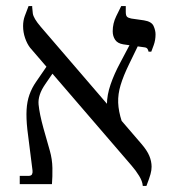

<svg xmlns="http://www.w3.org/2000/svg" viewBox="-20 -606 577 632"><path d="M450 6Q449 -9 438 -27Q427 -45 413 -61L79 -449Q69 -462 62.5 -481Q56 -500 56 -520Q56 -538 61.5 -553Q67 -568 74 -586H86V-582Q86 -578 88 -562Q90 -546 114 -518L445 -133Q464 -111 471.5 -93Q479 -75 479 -57Q479 -46 475.5 -33Q472 -20 462 6ZM45 0V-27H73Q83 -27 85.5 -32.5Q88 -38 87 -45L70 -180Q66 -217 67.5 -244.5Q69 -272 77 -294.5Q85 -317 99 -337L145 -404L164 -380L129 -329Q104 -293 107 -262Q110 -231 123 -184L144 -110Q152 -82 152.5 -53Q153 -24 151 0ZM381 -206 332 -262Q332 -293 344 -328Q356 -363 376 -400L413 -470L438 -463L405 -395Q386 -356 377 -326Q368 -296 369 -268Q370 -240 381 -206ZM469 -436Q468 -441 465.5 -445Q463 -449 457 -450L386 -460Q367 -463 359 -475Q351 -487 351 -503Q351 -529 362.5 -552.5Q374 -576 379 -586H394V-567Q394 -555 398 -551Q402 -547 412 -545L454 -539Q479 -535 485.5 -520.5Q492 -506 492 -493Q492 -474 486 -457.5Q480 -441 478 -436Z"/></svg>

Font: Frank Ruhl Libre Light
Style: Regular
Weight: 300
Designer: Yanek Iontef
Foundry: Fontef
Version: Version 6.003;gftools[0.9.30]